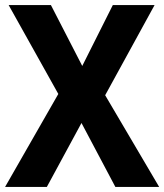

<svg xmlns="http://www.w3.org/2000/svg" viewBox="-20 -734 645 754"><path d="M605 0 393 -360 587 -714H423L303 -475L180 -714H14L209 -365L0 0H164L300 -251L433 0Z"/></svg>

Font: Noto Sans Armenian SemiCondensed Medium
Style: Regular
Weight: 500
Width: 4
Designer: Monotype Design Team
Foundry: Monotype Imaging Inc.
Version: Version 2.008